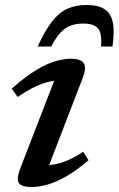

<svg xmlns="http://www.w3.org/2000/svg" viewBox="-20 -739 476 770"><path d="M63 -68 210.5 -449 233.5 -416.5Q208.5 -418 180.5 -412Q152.5 -406 120.5 -391Q88.5 -376 51 -350L27 -383.5Q83 -433 126.8 -459Q170.5 -485 204 -494.2Q237.5 -503.5 263.5 -503.5Q304 -503.5 316 -485.2Q328 -467 311 -424.5L163.5 -41.5L140 -76.5Q166 -74.5 194 -79Q222 -83.5 251.8 -96.2Q281.5 -109 313.5 -130.5L335 -96.5Q286 -54.5 244.5 -31Q203 -7.5 168.8 1.8Q134.5 11 106 11Q66.5 11 55.5 -5.2Q44.5 -21.5 63 -68ZM313.5 -644.5Q285 -644.5 262.8 -636Q240.5 -627.5 222 -607.5Q203.5 -587.5 185.5 -552.5H131Q160 -616 188.5 -652.5Q217 -689 250.5 -704Q284 -719 327.5 -719Q374 -719 399.5 -702.2Q425 -685.5 432.5 -648.8Q440 -612 431 -552.5H385Q389.5 -605.5 373.2 -625Q357 -644.5 313.5 -644.5Z"/></svg>

Font: Newsreader 9pt Medium
Style: Italic
Weight: 500
Italic angle: -17°
Designer: Hugues Gentile
Foundry: Production Type
Version: Version 1.003